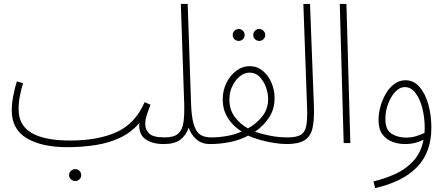

<svg xmlns="http://www.w3.org/2000/svg" viewBox="-20 -731 2287 981"><path d="M365 194Q352 194 342.5 185Q333 176 333 164Q333 151 342.5 142Q352 133 365 133Q377 133 386 142Q395 151 395 164Q395 176 386 185Q377 194 365 194Z M324 21Q194 21 117 -24.5Q40 -70 40 -168Q40 -202 48 -242.5Q56 -283 66 -315L98 -306Q89 -279 82 -243Q75 -207 75 -173Q75 -91 141 -52Q207 -13 339 -13Q480 -13 575.5 -56Q671 -99 719 -209L749 -196Q738 -168 730 -143.5Q722 -119 722 -96Q722 -70 741.5 -49.5Q761 -29 822 -29Q834 -29 838 -24Q842 -19 842 -12Q842 5 817 5Q756 5 721.5 -21Q687 -47 692 -103Q651 -54 593 -27Q535 0 466.5 10.5Q398 21 324 21Z M817 5 822 -29Q869 -29 890.5 -48.5Q912 -68 917.5 -107.5Q923 -147 921 -205L904 -711H939L956 -207Q958 -136 969.5 -97Q981 -58 1002.5 -43.5Q1024 -29 1058 -29Q1077 -29 1077 -12Q1077 5 1053 5Q1011 5 983.5 -19Q956 -43 944 -79Q931 -40 901.5 -17.5Q872 5 817 5Z M1305 -522Q1292 -522 1283 -530.5Q1274 -539 1274 -552Q1274 -565 1283 -574Q1292 -583 1305 -583Q1317 -583 1326 -574Q1335 -565 1335 -552Q1335 -539 1326 -530.5Q1317 -522 1305 -522ZM1200 -522Q1187 -522 1178 -530.5Q1169 -539 1169 -552Q1169 -565 1178 -574Q1187 -583 1200 -583Q1212 -583 1221 -574Q1230 -565 1230 -552Q1230 -539 1221 -530.5Q1212 -522 1200 -522Z M1053 5 1058 -29Q1098 -29 1138.5 -36Q1179 -43 1215 -59Q1193 -72 1171 -94Q1149 -116 1133.5 -148Q1118 -180 1118 -223Q1118 -270 1137.5 -308.5Q1157 -347 1188 -370Q1219 -393 1255 -393Q1293 -393 1322 -369.5Q1351 -346 1367 -308.5Q1383 -271 1383 -229Q1383 -174 1355 -131Q1327 -88 1283 -58Q1314 -47 1358 -38Q1402 -29 1450 -29Q1470 -29 1470 -12Q1470 5 1445 5Q1418 5 1381.5 -0.5Q1345 -6 1309.5 -16Q1274 -26 1248 -38Q1205 -15 1154 -5Q1103 5 1053 5ZM1152 -223Q1152 -170 1180 -133Q1208 -96 1247 -75Q1292 -100 1321 -137.5Q1350 -175 1350 -225Q1350 -254 1339 -285Q1328 -316 1307 -338Q1286 -360 1255 -360Q1229 -360 1205.5 -341Q1182 -322 1167 -291Q1152 -260 1152 -223Z M1445 5 1450 -29Q1497 -29 1518.5 -43.5Q1540 -58 1545.5 -91.5Q1551 -125 1549 -181L1530 -711H1564L1584 -185Q1586 -117 1576.5 -75.5Q1567 -34 1536 -14.5Q1505 5 1445 5Z M1736 0 1716 -711H1750L1770 0Z M1897 230 1888 196Q1947 182 2000.5 157.5Q2054 133 2092.5 91Q2131 49 2144 -17Q2125 -7 2101 -1Q2077 5 2049 5Q2017 5 1986 -6Q1955 -17 1934.5 -44Q1914 -71 1914 -118Q1914 -152 1924 -187.5Q1934 -223 1952 -253.5Q1970 -284 1995.5 -302.5Q2021 -321 2052 -321Q2094 -321 2123.5 -287Q2153 -253 2168.5 -197.5Q2184 -142 2184 -78Q2184 47 2111 122.5Q2038 198 1897 230ZM1949 -123Q1949 -68 1980.5 -48Q2012 -28 2055 -28Q2082 -28 2106.5 -35.5Q2131 -43 2149 -52Q2150 -65 2150 -79Q2150 -128 2138.5 -175.5Q2127 -223 2104 -254.5Q2081 -286 2048 -286Q2022 -286 1999.5 -262Q1977 -238 1963 -200.5Q1949 -163 1949 -123Z"/></svg>

Font: Noto Sans Arabic Cond ExtLt
Style: Regular
Weight: 200
Width: 3
Designer: Monotype Design Team, Nadine Chahine, Nizar Qandah and Khaled Hosny
Foundry: Monotype Imaging Inc.
Version: Version 2.012; ttfautohint (v1.8.4.7-5d5b)